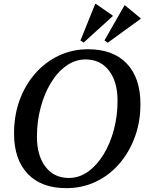

<svg xmlns="http://www.w3.org/2000/svg" viewBox="-20 -962 755 998"><path d="M325 16Q195 16 124 -58.5Q53 -133 53 -269Q53 -362 82 -441.5Q111 -521 163.5 -580.5Q216 -640 286 -673Q356 -706 438 -706Q568 -706 639 -631.5Q710 -557 710 -421Q710 -328 680.5 -248.5Q651 -169 599 -109.5Q547 -50 477 -17Q407 16 325 16ZM338 -37Q392 -37 438 -70Q484 -103 518.5 -159.5Q553 -216 572 -288Q591 -360 591 -438Q591 -537 546.5 -595Q502 -653 425 -653Q371 -653 324.5 -620Q278 -587 244 -530.5Q210 -474 191 -402Q172 -330 172 -252Q172 -153 216.5 -95Q261 -37 338 -37ZM415 -741 398 -751 475 -942H478L566 -881V-878ZM540 -740 523 -752 627 -934H630L711 -867V-864Z"/></svg>

Font: Platypi
Style: Italic
Weight: 400
Italic angle: -13°
Designer: David Sargent
Foundry: Bolt Cutter Type
Version: Version 1.200; ttfautohint (v1.8.4.7-5d5b)